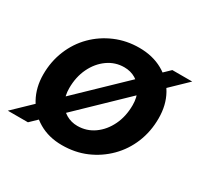

<svg xmlns="http://www.w3.org/2000/svg" viewBox="-128 -654 846 811"><g transform="rotate(30 294.5 -248.0)"><path d="M-12 0 504 -496H601L86 0ZM258 12Q194 12 145 -16.5Q96 -45 68.5 -95Q41 -145 41 -208Q41 -271 63.5 -326Q86 -381 126.5 -421.5Q167 -462 221 -485Q275 -508 337 -508Q402 -508 451.5 -480.5Q501 -453 528.5 -404Q556 -355 556 -290Q556 -226 533.5 -171Q511 -116 470 -75Q429 -34 375.5 -11Q322 12 258 12ZM274 -91Q319 -91 355 -116.5Q391 -142 412 -185.5Q433 -229 433 -284Q433 -322 418 -349Q403 -376 378.5 -390.5Q354 -405 323 -405Q279 -405 243 -379.5Q207 -354 186 -310.5Q165 -267 165 -212Q165 -175 179.5 -147.5Q194 -120 219 -105.5Q244 -91 274 -91Z"/></g></svg>

Font: DM Sans 24pt SemiBold
Style: Italic
Weight: 600
Italic angle: -10°
Designer: Colophon Foundry, Jonny Pinhorn
Foundry: Colophon Foundry
Version: Version 4.004;gftools[0.9.30]